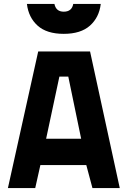

<svg xmlns="http://www.w3.org/2000/svg" viewBox="-20 -950 645 970"><path d="M20 0 173 -690H435L585 0H447L416 -116H184L158 0ZM280 -563 213 -249H390L325 -563ZM116 -930H255Q263 -891 302 -891Q343 -891 350 -930H489Q481 -862 434.5 -820.5Q388 -779 302 -779Q216 -779 170 -820.5Q124 -862 116 -930Z"/></svg>

Font: TitilliumText22L Xb
Style: Bold
Weight: 400
Designer: Campivisivi
Foundry: Campivisivi
Version: 1.000